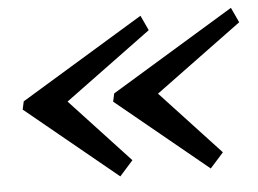

<svg xmlns="http://www.w3.org/2000/svg" viewBox="-42 -684 797 592"><g transform="rotate(-5 357.0 -388.0)"><path d="M445.5 -387.5 629 -190 587.5 -143.5 305.5 -375 311 -400 692.5 -631.5 714 -585ZM165.5 -387.5 349 -190 307.5 -143.5 25.5 -375 31 -400 412.5 -631.5 434 -585Z"/></g></svg>

Font: Besley* Condensed Medium
Style: Italic
Weight: 500
Width: 3
Italic angle: -13°
Designer: Owen Earl
Foundry: indestructible type*
Version: Version 3.000; ttfautohint (v1.8.3)